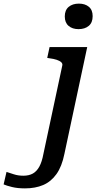

<svg xmlns="http://www.w3.org/2000/svg" viewBox="-185 -798 545 1061"><path d="M249 -637Q215 -637 194 -655Q173 -673 173 -707Q173 -742 194.5 -760Q216 -778 251 -778Q285 -778 306 -760.5Q327 -743 327 -709Q327 -673 305.5 -655Q284 -637 249 -637ZM-165 221 -149 152Q-133 157 -109 165Q-85 173 -56 173Q-25 173 -3.5 161Q18 149 32.5 122.5Q47 96 55 52L159 -435Q162 -446 153.5 -454Q145 -462 128.5 -467.5Q112 -473 88 -476L76 -478L89 -538H297L171 52Q157 122 127 164Q97 206 53.5 224.5Q10 243 -47 243Q-88 243 -118.5 235.5Q-149 228 -165 221Z"/></svg>

Font: Roboto Serif 20pt Medium
Style: Italic
Weight: 500
Italic angle: -10°
Version: Version 1.008